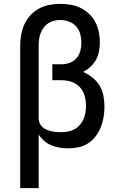

<svg xmlns="http://www.w3.org/2000/svg" viewBox="-20 -763 640 998"><path d="M85 215V-525Q85 -554 90 -582Q95 -610 106.5 -636Q118 -662 138 -683.5Q158 -705 183 -718.5Q208 -732 236 -737.5Q264 -743 293 -743Q320 -743 347 -738.5Q374 -734 398.5 -722Q423 -710 443 -691Q463 -672 475.5 -648Q488 -624 493.5 -597Q499 -570 499 -543Q499 -519 494.5 -496Q490 -473 479 -452.5Q468 -432 450.5 -416Q433 -400 412 -389Q438 -378 460.5 -360Q483 -342 497.5 -318Q512 -294 517.5 -265.5Q523 -237 523 -209Q523 -182 518.5 -155Q514 -128 504 -102.5Q494 -77 477.5 -55Q461 -33 438 -18Q415 -3 388 2.5Q361 8 334 8Q312 8 290 4.5Q268 1 247.5 -7.5Q227 -16 210 -30.5Q193 -45 181 -63V215ZM296 -76Q314 -76 332 -79Q350 -82 366 -90.5Q382 -99 394 -112.5Q406 -126 413.5 -142.5Q421 -159 424 -177Q427 -195 427 -213Q427 -231 424 -248Q421 -265 414 -281Q407 -297 395 -310Q383 -323 367.5 -331Q352 -339 334.5 -342.5Q317 -346 300 -346H252V-429H300Q322 -429 342.5 -436.5Q363 -444 377.5 -460.5Q392 -477 397.5 -498Q403 -519 403 -541Q403 -564 397 -586.5Q391 -609 375.5 -626Q360 -643 338 -651Q316 -659 293 -659Q277 -659 260.5 -655Q244 -651 230.5 -642Q217 -633 207 -619.5Q197 -606 191 -590.5Q185 -575 183 -558.5Q181 -542 181 -525V-147V-143Q182 -131 187.5 -120Q193 -109 202.5 -101Q212 -93 223.5 -88.5Q235 -84 247 -81Q259 -78 271.5 -77Q284 -76 296 -76Z"/></svg>

Font: Iosevka Custom Medium Extended
Style: Regular
Weight: 500
Width: 7
Monospace: yes
Designer: Belleve Invis
Foundry: Belleve Invis
Version: Version 11.2.4; ttfautohint (v1.8.4)